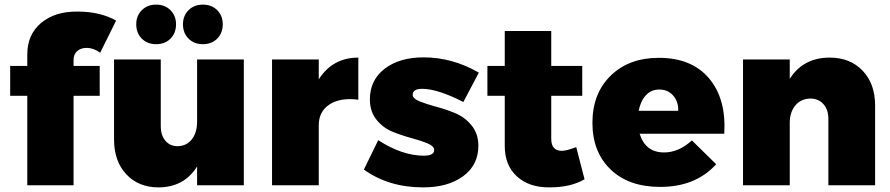

<svg xmlns="http://www.w3.org/2000/svg" viewBox="-20 -801 3849 830"><path d="M24 -387V-516H98V-566Q98 -652 158 -702Q218 -752 315 -751Q413 -751 482 -712L413 -573Q384 -594 355 -594Q329 -594 313.5 -580Q298 -566 298 -542V-516H411V-387H298V0H98V-387Z M473 -199V-544H675V-256Q675 -216 695 -192.5Q715 -169 748 -169Q787 -170 809.5 -199Q832 -228 832 -275V-544H1034V0H832V-81Q775 9 665 9Q579 9 526 -47.5Q473 -104 473 -199ZM569 -696Q569 -733 593 -757Q617 -781 655 -781Q693 -781 717 -757Q741 -733 741 -696Q741 -658 717 -634Q693 -610 655 -610Q617 -610 593 -634Q569 -658 569 -696ZM771 -696Q771 -733 795 -757Q819 -781 857 -781Q895 -781 919 -757Q943 -733 943 -696Q943 -658 919 -634Q895 -610 857 -610Q819 -610 795 -634Q771 -658 771 -696Z M1156 0V-544H1358V-458Q1418 -552 1529 -552V-370Q1451 -380 1404.5 -349.5Q1358 -319 1358 -260V0Z M1553 -68 1615 -195Q1719 -128 1812 -128Q1857 -128 1857 -153Q1857 -169 1828.5 -181Q1800 -193 1759 -204Q1718 -215 1677 -231.5Q1636 -248 1607.5 -283.5Q1579 -319 1579 -371Q1579 -455 1643 -504Q1707 -553 1811 -553Q1936 -553 2050 -487L1983 -360Q1872 -417 1805 -417Q1764 -417 1764 -391Q1764 -375 1793.5 -363Q1823 -351 1864.5 -340Q1906 -329 1947.5 -312Q1989 -295 2018.5 -259Q2048 -223 2048 -171Q2048 -88 1982.5 -39.5Q1917 9 1809 9Q1660 9 1553 -68Z M2087 -387V-516H2162V-667H2363V-516H2497V-387H2363V-201Q2363 -149 2409 -149Q2428 -149 2471 -165L2507 -26Q2447 9 2356 9Q2268 10 2215 -38Q2162 -86 2162 -170V-387Z M2541 -270Q2541 -397 2620 -474Q2699 -551 2828 -551Q2970 -551 3045 -462.5Q3120 -374 3111 -223H2745Q2770 -142 2851 -142Q2914 -142 2971 -194L3076 -91Q2987 7 2834 7Q2698 7 2619.5 -68.5Q2541 -144 2541 -270ZM2741 -322H2912Q2913 -362 2890 -388Q2867 -414 2830 -414Q2795 -414 2772 -389Q2749 -364 2741 -322Z M3192 0V-544H3394V-460Q3452 -552 3567 -552Q3655 -552 3709 -495.5Q3763 -439 3763 -345V0H3561V-287Q3561 -327 3539.5 -351Q3518 -375 3483 -375Q3442 -374 3418 -345Q3394 -316 3394 -269V0Z"/></svg>

Font: Trueno
Style: ExBd
Weight: 800
Designer: Julieta Ulanovsky
Foundry: Julieta Ulanovsky
Version: Version 3.001b